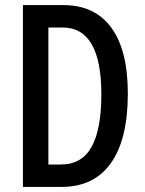

<svg xmlns="http://www.w3.org/2000/svg" viewBox="-20 -734 569 754"><path d="M482 -367Q482 -187 415.5 -93.5Q349 0 222 0H70V-714H229Q352 -714 417 -625.5Q482 -537 482 -367ZM378 -363Q378 -626 226 -626H170V-88H219Q301 -88 339.5 -157Q378 -226 378 -363Z"/></svg>

Font: Noto Sans Georgian ExtraCondensed Medium
Style: Regular
Weight: 500
Width: 2
Designer: Monotype Design Team, Akaki Razmadze
Foundry: Google LLC
Version: Version 2.005; ttfautohint (v1.8.4.7-5d5b)